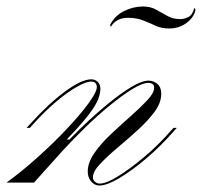

<svg xmlns="http://www.w3.org/2000/svg" viewBox="-82 -564 624 593"><path d="M10 -169H0L12 -182Q68 -244 119 -281.5Q170 -319 200 -319Q212 -319 220 -311Q228 -303 228 -290Q228 -262 204.5 -227Q181 -192 124 -133H137L111 -98L23 0H-62Q-15 -34 34 -78Q83 -122 124.5 -166Q166 -210 191.5 -245Q217 -280 217 -295Q217 -312 199 -312Q183 -312 153 -294.5Q123 -277 88.5 -247.5Q54 -218 22 -182ZM225 9Q210 9 199.5 -3.5Q189 -16 189 -34Q189 -62 209.5 -91.5Q230 -121 261 -150Q292 -179 322.5 -206Q353 -233 373.5 -255Q394 -277 394 -293Q394 -308 376 -308Q358 -308 327 -289Q296 -270 258 -239Q220 -208 182 -171Q144 -134 111 -98H100Q133 -135 172.5 -173Q212 -211 251 -243Q290 -275 323 -295Q356 -315 377 -315Q392 -315 404 -305Q416 -295 416 -274Q416 -246 394.5 -217.5Q373 -189 342 -161Q311 -133 279.5 -106.5Q248 -80 226.5 -57Q205 -34 205 -16Q205 -8 211.5 -2.5Q218 3 226 3Q246 3 282.5 -19.5Q319 -42 362 -78Q405 -114 442 -156L454 -169H464L455 -159Q414 -112 369 -74Q324 -36 286 -13.5Q248 9 225 9ZM260 -481 258 -487Q272 -515 300.5 -529.5Q329 -544 360 -544Q383 -544 400.5 -534Q418 -524 435.5 -514.5Q453 -505 474 -505Q487 -505 500 -511.5Q513 -518 518 -540L522 -534Q517 -510 494 -493Q471 -476 440 -476Q417 -476 398.5 -484.5Q380 -493 360 -501Q340 -509 313 -509Q277 -509 260 -481Z"/></svg>

Font: Ballet
Style: Regular
Weight: 400
Designer: Maximiliano R. Sproviero
Foundry: Omnibus-Type
Version: Version 1.100